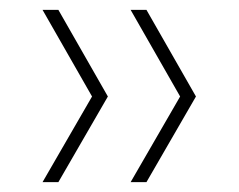

<svg xmlns="http://www.w3.org/2000/svg" viewBox="-20 -481 482 388"><path d="M98 -113 198 -286 98 -461H66L166 -286L66 -113ZM276 -113 376 -286 276 -461H244L344 -286L244 -113Z"/></svg>

Font: Gantari Thin
Style: Regular
Weight: 250
Designer: Anugrah Pasau
Foundry: Lafontype
Version: Version 1.000